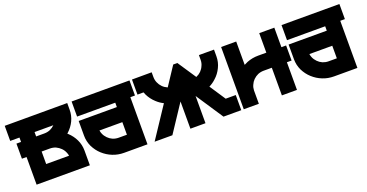

<svg xmlns="http://www.w3.org/2000/svg" viewBox="-29 -947 2690 1408"><g transform="rotate(-20 1315.5 -243.0)"><path d="M478.5 -348.6Q459.5 -309.1 426.8 -279.3Q425.8 -278.3 424.1 -276.6Q422.4 -274.9 421.4 -274.4L426.8 -270Q460.4 -238.8 478.5 -200.2Q497.6 -160.6 497.6 -114.7V0H82V-215.8H45.9V-333.5H82V-367.7H9.8V-485.4L497.6 -485.8V-434.6Q497.6 -388.7 478.5 -348.6ZM199.7 -367.7V-333.5H263.7Q288.1 -333.5 309.1 -342.3Q330.1 -351.6 346.2 -367.7ZM199.7 -215.8V-118.2H378.4Q376 -132.8 370.6 -144.5Q361.8 -166 345.7 -181.6Q330.6 -196.8 309.1 -207Q288.1 -215.8 263.7 -215.8Z M983.4 -367.7H947.3V0H765.6Q718.3 0 677.2 -16.6Q636.2 -32.7 602.5 -63.5Q571.3 -91.8 550.8 -132.8Q531.7 -173.8 531.7 -218.8V-333.5H829.6V-367.7H531.7V-485.4H983.4ZM765.6 -117.7H829.6V-215.8H650.9Q653.3 -200.7 658.7 -188.5Q667 -168.5 683.6 -151.9Q698.7 -136.2 720.2 -126.5Q742.2 -117.7 765.6 -117.7Z M1540.5 0 1399.9 -212.4V0H1282.2V-212.4L1141.6 0H1002.9L1163.6 -242.2Q1134.3 -256.3 1109.9 -279.3Q1077.1 -309.1 1058.1 -348.6Q1055.2 -355 1050.3 -367.7H1002.9V-485.4L1156.7 -485.8V-449.7Q1156.7 -424.8 1166 -404.3Q1174.8 -383.3 1190.9 -367.2Q1206.1 -351.6 1227.5 -342.3Q1227.5 -341.8 1228.5 -341.8Q1229.5 -341.8 1229.5 -341.3L1324.7 -485.4H1356.9L1452.6 -341.8Q1453.6 -341.8 1454.1 -342.3Q1475.6 -351.6 1491.2 -367.2Q1507.3 -383.8 1515.6 -404.3Q1525.4 -424.3 1525.4 -449.7V-485.8H1643.1V-434.6Q1643.1 -388.2 1623.5 -348.6Q1604 -307.6 1571.8 -279.3Q1547.9 -256.8 1518.6 -242.2L1600.6 -118.2H1679.2V0Z M2150.4 -333.5V-215.8H2113.8V0H1996.1V-215.8H1932.6Q1908.7 -215.8 1887.2 -207Q1867.2 -198.2 1850.1 -181.6Q1834.5 -166 1825.7 -145Q1816.9 -126 1816.4 -104V0H1698.7V-485.8H1816.4V-303.7Q1828.6 -310.5 1843.8 -316.9Q1885.7 -333.5 1932.6 -333.5H1996.1V-485.8H2113.8V-333.5Z M2621.6 -367.7H2585.4V0H2403.8Q2356.4 0 2315.4 -16.6Q2274.4 -32.7 2240.7 -63.5Q2209.5 -91.8 2189 -132.8Q2169.9 -173.8 2169.9 -218.8V-333.5H2467.8V-367.7H2169.9V-485.4H2621.6ZM2403.8 -117.7H2467.8V-215.8H2289.1Q2291.5 -200.7 2296.9 -188.5Q2305.2 -168.5 2321.8 -151.9Q2336.9 -136.2 2358.4 -126.5Q2380.4 -117.7 2403.8 -117.7Z"/></g></svg>

Font: Sangha Kali
Style: Regular
Weight: 400
Designer: Seslavinskaya Anna
Foundry: Popkern
Version: Version 2.000;PS 002.000;hotconv 1.0.88;makeotf.lib2.5.64775